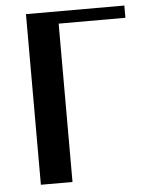

<svg xmlns="http://www.w3.org/2000/svg" viewBox="-51 -742 609 785"><g transform="rotate(-5 253.5 -350.0)"><path d="M85 0ZM214.8 0H85V-700.2H488.8V-649.9H214.8Z"/></g></svg>

Font: Pfennig
Style: Bold
Weight: 700
Version: Version 20120410 ; ttfautohint (v0.8)